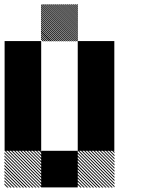

<svg xmlns="http://www.w3.org/2000/svg" viewBox="-21 -854 708 875"><path d="M500.8 -155.8 489.2 -167.5H495L500.8 -161.7ZM500.8 -141.7 475 -167.5H480.8L500.8 -147.5ZM500.8 -127.5 460.8 -167.5H466.7L500.8 -133.3ZM500.8 -113.3 446.7 -167.5H452.5L500.8 -119.2ZM500.8 -99.2 432.5 -167.5H438.3L500.8 -105ZM500.8 -85 418.3 -167.5H424.2L500.8 -90.8ZM500.8 -70.8 404.2 -167.5H410L500.8 -76.7ZM500.8 -56.7 390 -167.5H395.8L500.8 -62.5ZM500.8 -42.5 375.8 -167.5H381.7L500.8 -48.3ZM500.8 -28.3 361.7 -167.5H367.5L500.8 -34.2ZM500.8 -14.2 347.5 -167.5H353.3L500.8 -20ZM500.8 0 333.3 -167.5H339.2L500.8 -5.8ZM487.5 0.8 332.5 -154.2V-160L493.3 0.8ZM473.3 0.8 332.5 -140V-145.8L479.2 0.8ZM459.2 0.8 332.5 -125.8V-131.7L465 0.8ZM445 0.8 332.5 -111.7V-117.5L450.8 0.8ZM430 0.8 332.5 -96.7V-103.3L436.7 0.8ZM416.7 0.8 332.5 -83.3V-89.2L422.5 0.8ZM402.5 0.8 332.5 -69.2V-75L408.3 0.8ZM388.3 0.8 332.5 -55V-60.8L394.2 0.8ZM374.2 0.8 332.5 -40.8V-46.7L380 0.8ZM360 0.8 332.5 -26.7V-32.5L365.8 0.8ZM345.8 0.8 332.5 -12.5V-18.3L351.7 0.8ZM167.5 -155.8 155.8 -167.5H161.7L167.5 -161.7ZM167.5 -141.7 141.7 -167.5H147.5L167.5 -147.5ZM167.5 -127.5 127.5 -167.5H133.3L167.5 -133.3ZM167.5 -113.3 113.3 -167.5H119.2L167.5 -119.2ZM167.5 -99.2 99.2 -167.5H105L167.5 -105ZM167.5 -85 85 -167.5H90.8L167.5 -90.8ZM167.5 -70.8 70.8 -167.5H76.7L167.5 -76.7ZM167.5 -56.7 56.7 -167.5H62.5L167.5 -62.5ZM167.5 -42.5 42.5 -167.5H48.3L167.5 -48.3ZM167.5 -28.3 28.3 -167.5H34.2L167.5 -34.2ZM167.5 -14.2 14.2 -167.5H20L167.5 -20ZM167.5 0 0 -167.5H5.8L167.5 -5.8ZM154.2 0.8 -0.8 -154.2V-160L160 0.8ZM140 0.8 -0.8 -140V-145.8L145.8 0.8ZM125.8 0.8 -0.8 -125.8V-131.7L131.7 0.8ZM111.7 0.8 -0.8 -111.7V-117.5L117.5 0.8ZM96.7 0.8 -0.8 -96.7V-103.3L103.3 0.8ZM83.3 0.8 -0.8 -83.3V-89.2L89.2 0.8ZM69.2 0.8 -0.8 -69.2V-75L75 0.8ZM55 0.8 -0.8 -55V-60.8L60.8 0.8ZM40.8 0.8 -0.8 -40.8V-46.7L46.7 0.8ZM26.7 0.8 -0.8 -26.7V-32.5L32.5 0.8ZM12.5 0.8 -0.8 -12.5V-18.3L18.3 0.8ZM334.2 -826.7 326.7 -834.2H332.5L334.2 -832.5ZM334.2 -817.5 317.5 -834.2H323.3L334.2 -823.3ZM334.2 -808.3 308.3 -834.2H314.2L334.2 -814.2ZM334.2 -799.2 299.2 -834.2H305L334.2 -805ZM334.2 -790 290 -834.2H295.8L334.2 -795.8ZM334.2 -780.8 280.8 -834.2H286.7L334.2 -786.7ZM334.2 -771.7 271.7 -834.2H277.5L334.2 -777.5ZM334.2 -762.5 262.5 -834.2H268.3L334.2 -768.3ZM334.2 -753.3 253.3 -834.2H259.2L334.2 -759.2ZM334.2 -744.2 244.2 -834.2H250L334.2 -750ZM334.2 -735 235 -834.2H240.8L334.2 -740.8ZM334.2 -725.8 225.8 -834.2H231.7L334.2 -731.7ZM334.2 -716.7 216.7 -834.2H222.5L334.2 -722.5ZM334.2 -707.5 207.5 -834.2H213.3L334.2 -713.3ZM334.2 -698.3 198.3 -834.2H204.2L334.2 -704.2ZM334.2 -689.2 189.2 -834.2H195L334.2 -695ZM334.2 -680 180 -834.2H185.8L334.2 -685.8ZM334.2 -670.8 170.8 -834.2H176.7L334.2 -676.7ZM330 -665.8 165.8 -830 167.5 -834.2 334.2 -667.5ZM320.8 -665.8 165.8 -820.8V-826.7L326.7 -665.8ZM311.7 -665.8 165.8 -811.7V-817.5L317.5 -665.8ZM302.5 -665.8 165.8 -802.5V-808.3L308.3 -665.8ZM293.3 -665.8 165.8 -793.3V-799.2L299.2 -665.8ZM284.2 -665.8 165.8 -784.2V-790L290 -665.8ZM275 -665.8 165.8 -775V-780.8L280.8 -665.8ZM265.8 -665.8 165.8 -765.8V-771.7L271.7 -665.8ZM256.7 -665.8 165.8 -756.7V-762.5L262.5 -665.8ZM247.5 -665.8 165.8 -747.5V-753.3L253.3 -665.8ZM238.3 -665.8 165.8 -738.3V-744.2L244.2 -665.8ZM229.2 -665.8 165.8 -729.2V-735L235 -665.8ZM220 -665.8 165.8 -720V-725.8L225.8 -665.8ZM210 -665.8 165.8 -710V-716.7L216.7 -665.8ZM201.7 -665.8 165.8 -701.7V-707.5L207.5 -665.8ZM192.5 -665.8 165.8 -692.5V-698.3L198.3 -665.8ZM183.3 -665.8 165.8 -683.3V-689.2L189.2 -665.8ZM174.2 -665.8 165.8 -674.2V-680L180 -665.8ZM166.7 -166.7H333.3V0H166.7ZM333.3 -333.3H500V-166.7H333.3ZM0 -333.3H166.7V-166.7H0ZM333.3 -500H500V-166.7H333.3ZM0 -500H166.7V-166.7H0ZM333.3 -666.7H500V-333.3H333.3ZM0 -666.7H166.7V-333.3H0Z"/></svg>

Font: 0xA000-Pixelated-Mono
Style: Pixelated-Mono
Weight: 400
Version: Version 0.1